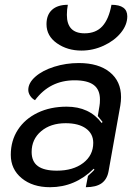

<svg xmlns="http://www.w3.org/2000/svg" viewBox="-20 -772 573 801"><path d="M25 -126Q25 -185 54.5 -230.5Q84 -276 137 -301.5Q190 -327 258 -327Q353 -327 404 -259L408 -263Q405 -267 388 -288L395 -330Q397 -340 397 -357Q397 -398 371 -417.5Q345 -437 291 -437Q188 -437 126 -354Q113 -361 105.5 -373Q98 -385 98 -397Q98 -426 127.5 -452Q157 -478 206 -493.5Q255 -509 309 -509Q391 -509 438 -471Q485 -433 485 -367Q485 -350 482 -332L433 -58Q427 -24 404 -7.5Q381 9 338 9L347 -38Q370 -59 374 -64L371 -68Q293 9 189 9Q116 9 70.5 -28.5Q25 -66 25 -126ZM369 -176Q369 -214 338.5 -236Q308 -258 254 -258Q191 -258 151.5 -224.5Q112 -191 112 -138Q112 -98 138 -79Q164 -60 217 -60Q285 -60 327 -92Q369 -124 369 -176ZM174 -671Q174 -710 197 -731Q220 -752 263 -752Q259 -732 259 -710Q259 -633 333 -633Q380 -633 407 -662.5Q434 -692 445 -752Q511 -752 511 -704Q511 -668 484 -635Q457 -602 412.5 -581.5Q368 -561 320 -561Q261 -561 217.5 -591.5Q174 -622 174 -671Z"/></svg>

Font: K2D
Style: Italic
Weight: 400
Italic angle: -10°
Designer: Katatrad Aksorn Co.,Ltd.
Foundry: Cadson Demak Co.,Ltd.
Version: Version 1.000; ttfautohint (v1.6)